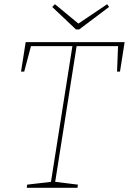

<svg xmlns="http://www.w3.org/2000/svg" viewBox="-20 -892 612 912"><path d="M107 0 109 -15 230 -29 221 -21 325 -680 332 -673H120L129 -680L95 -552H80L102 -692H572L550 -552H536L541 -680L548 -673H337L345 -680L241 -21L236 -29L350 -15L348 0ZM489 -872 498 -859 356 -752H341L228 -859L241 -872L356 -777H348Z"/></svg>

Font: Bitter Thin
Style: Italic
Weight: 100
Italic angle: -9°
Designer: Sol Matas, and Bitter project Authors
Foundry: Sol Matas
Version: Version 2.002